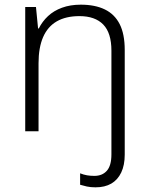

<svg xmlns="http://www.w3.org/2000/svg" viewBox="-20 -562 636 822"><path d="M389 240Q368 240 352 236.5Q336 233 323 229V180Q338 186 352.5 188.5Q367 191 384 191Q418 191 437.5 169Q457 147 457 99V-345Q457 -421 422 -457Q387 -493 320 -493Q262 -493 223 -470.5Q184 -448 164.5 -403Q145 -358 145 -291V0H88V-532H134L143 -440H146Q161 -470 185.5 -493Q210 -516 245.5 -529Q281 -542 326 -542Q387 -542 429 -521.5Q471 -501 492.5 -458.5Q514 -416 514 -348V100Q514 145 499 176.5Q484 208 456.5 224Q429 240 389 240Z"/></svg>

Font: Noto Sans Thai Light
Style: Regular
Weight: 300
Designer: Monotype Design Team
Foundry: Monotype Imaging Inc.
Version: Version 2.001